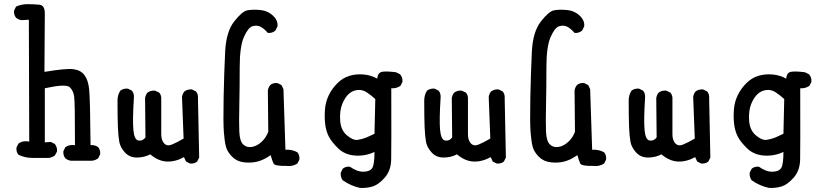

<svg xmlns="http://www.w3.org/2000/svg" viewBox="-20 -788 4040 939"><path d="M327.1 -2Q311.5 -3.9 299.8 -13.7Q288.1 -27.3 290 -48.8L299.8 -68.4Q319.3 -82 346.7 -78.1Q346.7 -286.1 342.8 -315.4Q338.9 -344.7 320.8 -361.8Q302.7 -378.9 199.2 -356.4V-91.8L228.5 -93.8L248 -84Q260.7 -68.4 258.8 -46.9L248 -27.3Q234.4 -17.6 218.8 -15.6H140.6Q101.6 -15.6 70.3 -31.2Q58.6 -44.9 60.5 -66.4L70.3 -85.9Q91.8 -101.6 123 -95.7L121.1 -691.4L85.9 -689.5Q70.3 -691.4 58.6 -701.2Q46.9 -714.8 48.8 -736.3L58.6 -755.9Q84 -767.6 114.3 -767.6Q144.5 -767.6 171.9 -765.1Q199.2 -762.7 199.2 -722.7L197.3 -436.5Q302.7 -454.1 338.4 -449.7Q374 -445.3 392.6 -421.4Q411.1 -397.5 416 -351.6Q420.9 -305.7 422.9 -78.1Q444.3 -80.1 460 -68.4Q471.7 -54.7 469.7 -33.2L460 -13.7Q446.3 -3.9 430.7 -2Z M909.2 11.7 889.6 2 879.9 -19.5Q836.9 3.9 795.4 2Q753.9 0 714.8 -33.2Q685.5 -17.6 649.4 -17.6Q613.3 -17.6 590.8 -42.5Q568.4 -67.4 563.5 -93.8Q558.6 -120.1 556.6 -166Q554.7 -211.9 554.7 -295.9Q554.7 -323.2 568.4 -344.7Q584 -356.4 605.5 -354.5L625 -344.7Q636.7 -331.1 634.8 -309.6Q627.9 -201.2 632.3 -152.3Q636.7 -103.5 657.7 -100.6Q678.7 -97.7 691.4 -116.2L689.5 -307.6Q691.4 -323.2 701.2 -335Q716.8 -346.7 738.3 -344.7L758.8 -335Q770.5 -321.3 768.6 -299.8Q768.6 -159.2 768.6 -130.9Q768.6 -102.5 782.7 -86.9Q796.9 -71.3 820.8 -81.1Q844.7 -90.8 877.9 -110.4L870.1 -313.5Q872.1 -329.1 881.8 -340.8Q897.5 -352.5 918.9 -350.6L938.5 -340.8Q950.2 -327.1 948.2 -305.7L954.1 -17.6L944.3 2Q930.7 13.7 909.2 11.7Z M1379.9 23.4Q1323.2 24.4 1317.4 11.2Q1311.5 -2 1303.7 -29.3Q1270.5 -5.9 1239.7 2Q1209 9.8 1173.8 5.9Q1138.7 2 1115.2 -21.5Q1091.8 -44.9 1085 -70.8Q1078.1 -96.7 1074.7 -143.1Q1071.3 -189.5 1073.7 -313Q1076.2 -436.5 1081.1 -534.7Q1085.9 -632.8 1125 -682.6Q1164.1 -732.4 1188.5 -737.3Q1212.9 -742.2 1250.5 -739.3Q1288.1 -736.3 1314.5 -711.9Q1340.8 -687.5 1336.9 -658.2L1327.1 -638.7Q1311.5 -625 1290 -627Q1270.5 -649.4 1253.4 -657.7Q1236.3 -666 1214.8 -659.7Q1193.4 -653.3 1172.9 -606.9Q1152.3 -560.5 1152.3 -459.5Q1152.3 -358.4 1150.4 -273.9Q1148.4 -189.5 1150.4 -144Q1152.3 -98.6 1168.9 -82Q1185.5 -65.4 1210.9 -69.3Q1236.3 -73.2 1258.8 -93.8Q1281.2 -114.3 1292 -143.6L1290 -344.7Q1292 -360.4 1301.8 -372.1Q1315.4 -383.8 1336.9 -381.8L1356.4 -372.1L1366.2 -352.5L1376 -55.7Q1409.2 -57.6 1434.6 -43Q1446.3 -29.3 1444.3 -7.8L1434.6 11.7Q1411.1 27.3 1379.9 23.4Z M1740.2 130.9Q1695.3 121.1 1656.2 93.8Q1644.5 78.1 1646.5 56.6L1656.2 37.1Q1669.9 25.4 1691.4 27.3Q1726.6 52.7 1758.8 51.8Q1791 50.8 1801.3 32.2Q1811.5 13.7 1811.5 -44.9Q1765.6 -23.4 1715.8 -27.3Q1666 -31.2 1633.8 -62.5Q1601.6 -93.8 1587.9 -120.6Q1574.2 -147.5 1570.3 -181.6Q1566.4 -215.8 1569.3 -252.9Q1572.3 -290 1587.9 -322.3Q1603.5 -354.5 1629.9 -380.9Q1656.2 -407.2 1688.5 -417Q1720.7 -426.8 1757.3 -423.8Q1793.9 -420.9 1825.2 -403.3Q1827.1 -433.6 1849.6 -437Q1872.1 -440.4 1917 -434.6L1936.5 -424.8Q1950.2 -409.2 1948.2 -387.7L1938.5 -368.2Q1918.9 -354.5 1893.6 -356.4Q1894.5 -58.6 1893.1 -5.9Q1891.6 46.9 1861.3 81.1Q1831.1 115.2 1802.2 124Q1773.4 132.8 1740.2 130.9ZM1773.4 -116.2 1811.5 -133.8 1815.4 -303.7Q1793.9 -323.2 1772.9 -336.9Q1752 -350.6 1727.5 -347.7Q1703.1 -344.7 1685.1 -328.1Q1667 -311.5 1653.8 -279.3Q1640.6 -247.1 1643.6 -199.2Q1646.5 -151.4 1676.8 -126Q1707 -100.6 1729.5 -104Q1752 -107.4 1773.4 -116.2Z M2409.2 11.7 2389.6 2 2379.9 -19.5Q2336.9 3.9 2295.4 2Q2253.9 0 2214.8 -33.2Q2185.5 -17.6 2149.4 -17.6Q2113.3 -17.6 2090.8 -42.5Q2068.4 -67.4 2063.5 -93.8Q2058.6 -120.1 2056.6 -166Q2054.7 -211.9 2054.7 -295.9Q2054.7 -323.2 2068.4 -344.7Q2084 -356.4 2105.5 -354.5L2125 -344.7Q2136.7 -331.1 2134.8 -309.6Q2127.9 -201.2 2132.3 -152.3Q2136.7 -103.5 2157.7 -100.6Q2178.7 -97.7 2191.4 -116.2L2189.5 -307.6Q2191.4 -323.2 2201.2 -335Q2216.8 -346.7 2238.3 -344.7L2258.8 -335Q2270.5 -321.3 2268.6 -299.8Q2268.6 -159.2 2268.6 -130.9Q2268.6 -102.5 2282.7 -86.9Q2296.9 -71.3 2320.8 -81.1Q2344.7 -90.8 2377.9 -110.4L2370.1 -313.5Q2372.1 -329.1 2381.8 -340.8Q2397.5 -352.5 2418.9 -350.6L2438.5 -340.8Q2450.2 -327.1 2448.2 -305.7L2454.1 -17.6L2444.3 2Q2430.7 13.7 2409.2 11.7Z M2879.9 23.4Q2823.2 24.4 2817.4 11.2Q2811.5 -2 2803.7 -29.3Q2770.5 -5.9 2739.7 2Q2709 9.8 2673.8 5.9Q2638.7 2 2615.2 -21.5Q2591.8 -44.9 2585 -70.8Q2578.1 -96.7 2574.7 -143.1Q2571.3 -189.5 2573.7 -313Q2576.2 -436.5 2581.1 -534.7Q2585.9 -632.8 2625 -682.6Q2664.1 -732.4 2688.5 -737.3Q2712.9 -742.2 2750.5 -739.3Q2788.1 -736.3 2814.5 -711.9Q2840.8 -687.5 2836.9 -658.2L2827.1 -638.7Q2811.5 -625 2790 -627Q2770.5 -649.4 2753.4 -657.7Q2736.3 -666 2714.8 -659.7Q2693.4 -653.3 2672.9 -606.9Q2652.3 -560.5 2652.3 -459.5Q2652.3 -358.4 2650.4 -273.9Q2648.4 -189.5 2650.4 -144Q2652.3 -98.6 2668.9 -82Q2685.5 -65.4 2710.9 -69.3Q2736.3 -73.2 2758.8 -93.8Q2781.2 -114.3 2792 -143.6L2790 -344.7Q2792 -360.4 2801.8 -372.1Q2815.4 -383.8 2836.9 -381.8L2856.4 -372.1L2866.2 -352.5L2876 -55.7Q2909.2 -57.6 2934.6 -43Q2946.3 -29.3 2944.3 -7.8L2934.6 11.7Q2911.1 27.3 2879.9 23.4Z M3409.2 11.7 3389.6 2 3379.9 -19.5Q3336.9 3.9 3295.4 2Q3253.9 0 3214.8 -33.2Q3185.5 -17.6 3149.4 -17.6Q3113.3 -17.6 3090.8 -42.5Q3068.4 -67.4 3063.5 -93.8Q3058.6 -120.1 3056.6 -166Q3054.7 -211.9 3054.7 -295.9Q3054.7 -323.2 3068.4 -344.7Q3084 -356.4 3105.5 -354.5L3125 -344.7Q3136.7 -331.1 3134.8 -309.6Q3127.9 -201.2 3132.3 -152.3Q3136.7 -103.5 3157.7 -100.6Q3178.7 -97.7 3191.4 -116.2L3189.5 -307.6Q3191.4 -323.2 3201.2 -335Q3216.8 -346.7 3238.3 -344.7L3258.8 -335Q3270.5 -321.3 3268.6 -299.8Q3268.6 -159.2 3268.6 -130.9Q3268.6 -102.5 3282.7 -86.9Q3296.9 -71.3 3320.8 -81.1Q3344.7 -90.8 3377.9 -110.4L3370.1 -313.5Q3372.1 -329.1 3381.8 -340.8Q3397.5 -352.5 3418.9 -350.6L3438.5 -340.8Q3450.2 -327.1 3448.2 -305.7L3454.1 -17.6L3444.3 2Q3430.7 13.7 3409.2 11.7Z M3740.2 130.9Q3695.3 121.1 3656.2 93.8Q3644.5 78.1 3646.5 56.6L3656.2 37.1Q3669.9 25.4 3691.4 27.3Q3726.6 52.7 3758.8 51.8Q3791 50.8 3801.3 32.2Q3811.5 13.7 3811.5 -44.9Q3765.6 -23.4 3715.8 -27.3Q3666 -31.2 3633.8 -62.5Q3601.6 -93.8 3587.9 -120.6Q3574.2 -147.5 3570.3 -181.6Q3566.4 -215.8 3569.3 -252.9Q3572.3 -290 3587.9 -322.3Q3603.5 -354.5 3629.9 -380.9Q3656.2 -407.2 3688.5 -417Q3720.7 -426.8 3757.3 -423.8Q3793.9 -420.9 3825.2 -403.3Q3827.1 -433.6 3849.6 -437Q3872.1 -440.4 3917 -434.6L3936.5 -424.8Q3950.2 -409.2 3948.2 -387.7L3938.5 -368.2Q3918.9 -354.5 3893.6 -356.4Q3894.5 -58.6 3893.1 -5.9Q3891.6 46.9 3861.3 81.1Q3831.1 115.2 3802.2 124Q3773.4 132.8 3740.2 130.9ZM3773.4 -116.2 3811.5 -133.8 3815.4 -303.7Q3793.9 -323.2 3772.9 -336.9Q3752 -350.6 3727.5 -347.7Q3703.1 -344.7 3685.1 -328.1Q3667 -311.5 3653.8 -279.3Q3640.6 -247.1 3643.6 -199.2Q3646.5 -151.4 3676.8 -126Q3707 -100.6 3729.5 -104Q3752 -107.4 3773.4 -116.2Z"/></svg>

Font: JasonHandwriting4
Style: Regular
Weight: 400
Version: Version 1.01.21